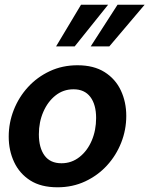

<svg xmlns="http://www.w3.org/2000/svg" viewBox="-20 -785 634 815"><path d="M224 10Q154 10 108.5 -19Q63 -48 40 -97Q17 -146 17 -205Q17 -264 38.5 -318.5Q60 -373 99 -415.5Q138 -458 191.5 -483Q245 -508 309 -508Q378 -508 424 -479Q470 -450 493 -401Q516 -352 516 -293Q516 -234 494.5 -179.5Q473 -125 434 -82.5Q395 -40 341.5 -15Q288 10 224 10ZM241 -92Q284 -92 317.5 -118.5Q351 -145 369.5 -188.5Q388 -232 388 -284Q388 -341 363.5 -373.5Q339 -406 292 -406Q249 -406 216 -380Q183 -354 164 -310.5Q145 -267 145 -215Q145 -158 169 -125Q193 -92 241 -92ZM218 -588 324 -765H439L297 -588ZM365 -588 479 -765H594L444 -588Z"/></svg>

Font: Cabin VF Beta
Style: Italic
Weight: 400
Italic angle: -7°
Designer: Pablo Impallari
Foundry: Pablo Impallari. http://www.impallari.com Igino Marini. http://www.ikern.com
Version: Version 2.300